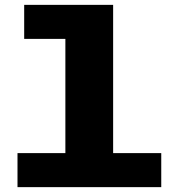

<svg xmlns="http://www.w3.org/2000/svg" viewBox="-20 -770 740 790"><path d="M52 0V-140H249V-610H79.5V-750H445.5V-140H643.5V0Z"/></svg>

Font: Trispace SemiExpanded ExtraBold
Style: Regular
Weight: 800
Width: 6
Designer: Tyler Finck
Foundry: Etcetera Type Company
Version: Version 1.210; ttfautohint (v1.8.3)